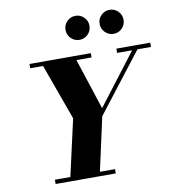

<svg xmlns="http://www.w3.org/2000/svg" viewBox="-103 -1082 1071 1173"><g transform="rotate(-10 433.0 -495.5)"><path d="M236.5 0 321.5 -377 186.5 -750H394.5L506.5 -407L767.5 -748H800.5L499 -358.5L420 0ZM146.5 0V-26.5H519.5V0ZM116.5 -723.5V-750H497V-723.5ZM655.5 -723.5V-750H865.5V-723.5ZM655 -842Q624.5 -842 602.8 -863.8Q581 -885.5 581 -917Q581 -947.5 602.8 -969.2Q624.5 -991 655 -991Q686 -991 707.8 -969.2Q729.5 -947.5 729.5 -917Q729.5 -885.5 707.8 -863.8Q686 -842 655 -842ZM444 -842Q413 -842 391.2 -863.8Q369.5 -885.5 369.5 -917Q369.5 -947.5 391.2 -969.2Q413 -991 444 -991Q474.5 -991 496.2 -969.2Q518 -947.5 518 -917Q518 -885.5 496.2 -863.8Q474.5 -842 444 -842Z"/></g></svg>

Font: Bodoni Moda 9pt ExtraBold
Style: Italic
Weight: 800
Italic angle: -13°
Designer: Owen Earl
Foundry: indestructible type
Version: Version 2.004